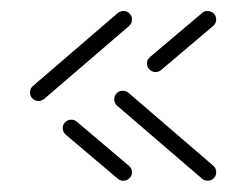

<svg xmlns="http://www.w3.org/2000/svg" viewBox="-20 -432 444 346"><path d="M217.8 -121.5Q217.8 -115.2 213.1 -110.7Q208.5 -106.3 202.2 -106.3Q196.3 -106.3 192.2 -110L98.5 -189.3Q93 -194.1 93 -201.1Q93 -207.4 97.6 -211.9Q102.2 -216.3 108.5 -216.3Q114.4 -216.3 118.5 -212.6L212.2 -133.3Q217.8 -128.5 217.8 -121.5ZM202.6 -412.2Q208.9 -412.2 213.3 -407.8Q217.8 -403.3 217.8 -397Q217.8 -389.6 212.6 -385.2L59.6 -253.7Q54.8 -250 49.3 -250Q43 -250 38.5 -254.4Q34.1 -258.9 34.1 -265.2Q34.1 -272.6 39.3 -277L192.2 -408.5Q197 -412.2 202.6 -412.2ZM260.4 -302.2Q254.1 -302.2 249.4 -306.7Q244.8 -311.1 244.8 -317.4Q244.8 -324.4 250.4 -329.3L344.1 -408.5Q348.1 -412.2 354.1 -412.2Q360.4 -412.2 365 -407.8Q369.6 -403.3 369.6 -397Q369.6 -390 364.1 -385.2L270.4 -305.9Q266.3 -302.2 260.4 -302.2ZM185.9 -253.3Q185.9 -259.6 190.4 -264.1Q194.8 -268.5 201.1 -268.5Q206.7 -268.5 211.5 -264.8L364.4 -133.3Q369.6 -128.9 369.6 -121.5Q369.6 -115.2 365.2 -110.7Q360.7 -106.3 354.4 -106.3Q348.9 -106.3 344.1 -110L191.1 -241.5Q185.9 -245.9 185.9 -253.3Z"/></svg>

Font: 26F Galaxy Sans Ultra Light
Style: Regular
Weight: 200
Designer: C₂₉H₂₅N₃O₅
Version: Version 1.100